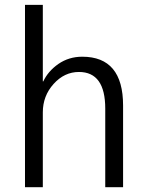

<svg xmlns="http://www.w3.org/2000/svg" viewBox="-20 -779 605 799"><path d="M84 0Q84 -189.5 84 -758.8Q102.5 -758.8 158.2 -758.8Q158.2 -678.7 158.2 -440.4Q158.2 -440.4 160.2 -440.4Q179.7 -482.4 222.7 -512.7Q266.6 -543 322.3 -543Q492.2 -543 492.2 -339.8Q492.2 -226.6 492.2 0Q473.6 0 418 0Q418 -82 418 -327.1Q418 -479.5 308.6 -479.5Q248 -479.5 203.1 -429.7Q158.2 -379.9 158.2 -311.5Q158.2 -208 158.2 0Q139.6 0 84 0Z"/></svg>

Font: Gothic A1
Style: Regular
Weight: 400
Designer: HanYang I&C Co.,Ltd.
Version: Version 2.50